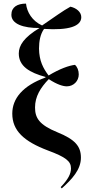

<svg xmlns="http://www.w3.org/2000/svg" viewBox="-20 -825 481 1063"><path d="M322 218C379 167 428 114 428 48C428 -15 396 -53 297 -93C197 -134 174 -172 174 -230C174 -291 204 -339 250 -387C297 -356 330 -347 350 -347C387 -347 416 -376 416 -413C416 -435 408 -455 395 -466C362 -462 312 -445 249 -407C219 -447 197 -488 196 -556C196 -596 203 -636 224 -665C362 -656 430 -680 430 -730C430 -759 402 -781 370 -788C326 -764 281 -730 213 -684C158 -709 129 -758 124 -805C76 -805 43 -786 43 -743C43 -693 108 -669 199 -670C112 -618 84 -573 84 -529C84 -458 144 -423 232 -399V-396C105 -350 48 -279 48 -196C48 -101 113 -42 245 8C345 45 373 68 373 107C373 137 358 167 316 211Z"/></svg>

Font: Noto Serif Display SemiCondensed SemiBold
Style: Regular
Weight: 600
Width: 4
Designer: Monotype Design Team
Foundry: Monotype Imaging Inc.
Version: Version 2.009